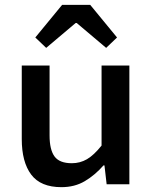

<svg xmlns="http://www.w3.org/2000/svg" viewBox="-20 -762 640 794"><path d="M234 12Q148 12 109 -40Q70 -92 70 -187V-491H185V-202Q185 -143 205.5 -115Q226 -87 277 -87Q311 -87 339.5 -103.5Q368 -120 400 -160V-491H515V0H421L412 -78H408Q373 -38 331 -13Q289 12 234 12ZM171 -564 126 -607 237 -742H353L464 -607L419 -564L297 -667H293Z"/></svg>

Font: Source Code Pro SemiBold
Style: Regular
Weight: 600
Monospace: yes
Designer: Paul D. Hunt, Teo Tuominen
Foundry: Adobe Systems Incorporated
Version: Version 1.018;hotconv 1.0.116;makeotfexe 2.5.65601